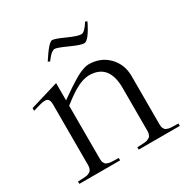

<svg xmlns="http://www.w3.org/2000/svg" viewBox="-163 -853 965 992"><g transform="rotate(-30 319.5 -357.0)"><path d="M471.2 -316.9Q471.2 -460.9 353 -460.9Q341.3 -460.9 328.4 -458Q315.4 -455.1 304.2 -450.9Q293 -446.8 279.3 -439.7Q265.6 -432.6 256.6 -427Q247.6 -421.4 234.6 -412.4Q221.7 -403.3 215.6 -398.7Q209.5 -394 198.7 -385.7Q188 -377.4 186 -376V-60.1Q186 -51.8 187 -45.7Q188 -39.6 190.9 -34.9Q193.8 -30.3 196 -26.9Q198.2 -23.4 204.3 -21.5Q210.4 -19.5 213.9 -18.1Q217.3 -16.6 226.1 -15.9Q234.9 -15.1 239.5 -15.1Q244.1 -15.1 255.6 -14.6Q267.1 -14.2 272.9 -14.2V0H29.8V-14.2Q34.7 -14.2 46.1 -14.6Q57.6 -15.1 62.5 -15.4Q67.4 -15.6 76.9 -16.6Q86.4 -17.6 90.6 -19.5Q94.7 -21.5 101.1 -24.7Q107.4 -27.8 110.1 -32.5Q112.8 -37.1 115 -44.2Q117.2 -51.3 117.2 -60.1V-422.9Q117.2 -438 113.8 -446.5Q110.4 -455.1 104 -458.5Q97.7 -461.9 87.6 -461.4Q77.6 -460.9 65.7 -458Q53.7 -455.1 37.6 -450.2Q23.4 -445.8 16.1 -443.8V-460L186 -511.2V-408.2Q191.4 -411.6 214.1 -427.5Q236.8 -443.4 248.5 -451.2Q260.3 -459 282 -472.4Q303.7 -485.8 318.1 -492.9Q332.5 -500 349.4 -505.6Q366.2 -511.2 377.9 -511.2Q450.2 -511.2 496.1 -464.4Q542 -417.5 542 -347.2V-60.1Q542 -51.8 543 -45.7Q543.9 -39.6 546.9 -34.9Q549.8 -30.3 552 -26.9Q554.2 -23.4 560.3 -21.5Q566.4 -19.5 569.8 -18.1Q573.2 -16.6 582 -15.9Q590.8 -15.1 595.5 -15.1Q600.1 -15.1 611.6 -14.6Q623 -14.2 628.9 -14.2V0H383.8V-14.2Q388.7 -14.2 400.1 -14.6Q411.6 -15.1 416.5 -15.4Q421.4 -15.6 430.9 -16.6Q440.4 -17.6 444.6 -19.5Q448.7 -21.5 455.1 -24.7Q461.4 -27.8 464.1 -32.5Q466.8 -37.1 469 -44.2Q471.2 -51.3 471.2 -60.1ZM204.1 -628.9 214.8 -623Q228 -640.1 234.6 -647.5Q241.2 -654.8 250.2 -661.4Q259.3 -668 268.1 -668Q281.2 -668 338.4 -642.1Q395.5 -616.2 415 -616.2Q441.9 -616.2 485.8 -706.1L475.1 -711.9Q445.3 -664.1 425.8 -664.1Q404.3 -664.1 349.4 -689Q294.4 -713.9 278.8 -713.9Q258.8 -713.9 204.1 -628.9Z"/></g></svg>

Font: Ortica Linear Light
Style: Regular
Weight: 300
Designer: Benedetta Bovani
Foundry: Collletttivo
Version: Version 2.000;Glyphs 3.1.2 (3151)